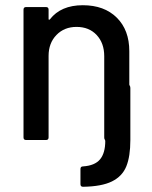

<svg xmlns="http://www.w3.org/2000/svg" viewBox="-20 -536 582 735"><path d="M477 -207Q479 -205 479 -199V0Q479 63 463.5 101Q448 139 408.5 158.5Q369 178 298 179Q288 179 288 169V111Q288 101 298 101Q343 98 363 74Q383 50 383 3Q383 2 381 -2Q379 -4 379 -10V-321Q379 -371 350 -402Q321 -433 273 -433Q226 -433 196 -402Q166 -371 166 -322V-10Q166 0 156 0H80Q70 0 70 -10V-499Q70 -509 80 -509H156Q166 -509 166 -499V-463Q166 -461 167.5 -460.5Q169 -460 171 -462Q213 -516 297 -516Q379 -516 427 -468.5Q475 -421 475 -340V-212Q475 -211 477 -207Z"/></svg>

Font: Amber EN Medium
Style: Regular
Weight: 500
Designer: Jeremy Tribby
Foundry: Tribby Type Co.
Version: Version 1.403 November 24, 2021